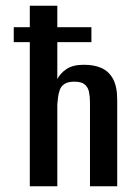

<svg xmlns="http://www.w3.org/2000/svg" viewBox="-20 -650 466 670"><path d="M84 0V-503H28V-555H84V-630H180V-555H299V-503H180V-374Q190 -394 212 -409Q234 -424 273 -424Q309 -424 334.5 -412.5Q360 -401 374.5 -374.5Q389 -348 389 -302V0H294V-292Q294 -313 290.5 -329.5Q287 -346 275.5 -355.5Q264 -365 239 -365Q217 -365 205 -357Q193 -349 188.5 -336Q184 -323 182.5 -310Q181 -297 180 -286V0Z"/></svg>

Font: Alumni Sans SemiBold
Style: Regular
Weight: 600
Designer: Robert E. Leuschke
Foundry: Robert E. Leuschke
Version: Version 1.018